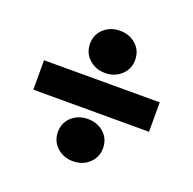

<svg xmlns="http://www.w3.org/2000/svg" viewBox="-100 -698 741 736"><g transform="rotate(20 270.0 -330.0)"><path d="M270 -424Q231 -424 204.5 -448.5Q178 -473 178 -510Q178 -548 204.5 -572Q231 -596 270 -596Q309 -596 335.5 -572Q362 -548 362 -510Q362 -473 335.5 -448.5Q309 -424 270 -424ZM34 -270V-390H506V-270ZM270 -64Q231 -64 204.5 -88.5Q178 -113 178 -150Q178 -188 204.5 -212Q231 -236 270 -236Q309 -236 335.5 -212Q362 -188 362 -150Q362 -113 335.5 -88.5Q309 -64 270 -64Z"/></g></svg>

Font: Assistant ExtraBold
Style: Regular
Weight: 800
Designer: Hebrew By Ben Nathan, Latin by Paul Hunt
Version: Version 3.000